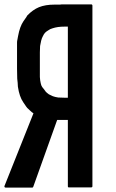

<svg xmlns="http://www.w3.org/2000/svg" viewBox="-30 -859 530 878"><path d="M-9.8 -7.8Q34.2 -119.1 123 -340.8Q115.2 -345.7 108.4 -352.5Q101.6 -358.4 94.7 -365.2Q93.8 -365.2 76.2 -391.6Q58.6 -417 51.8 -462.9Q51.8 -470.7 50.8 -480.5Q49.8 -490.2 48.8 -499Q48.8 -514.6 47.9 -544.9Q47.9 -575.2 47.9 -610.4Q47.9 -646.5 47.9 -665Q47.9 -670.9 49.8 -678.7Q50.8 -685.5 52.7 -694.3Q60.5 -737.3 77.1 -761.7Q94.7 -786.1 94.7 -788.1Q120.1 -814.5 148.4 -826.2Q177.7 -837.9 218.8 -837.9Q222.7 -837.9 225.6 -837.9Q229.5 -837.9 233.4 -837.9Q234.4 -837.9 237.3 -837.9Q239.3 -837.9 241.2 -837.9Q242.2 -837.9 244.1 -837.9Q249 -838.9 252 -838.9Q254.9 -838.9 256.8 -838.9Q259.8 -838.9 263.7 -838.9Q267.6 -838.9 272.5 -838.9Q310.5 -838.9 386.7 -838.9Q389.6 -838.9 390.6 -837.9Q392.6 -835.9 392.6 -834Q392.6 -681.6 392.6 -376Q392.6 -252.9 392.6 -6.8Q392.6 -4.9 390.6 -2.9Q389.6 -2 386.7 -2Q353.5 -2 285.2 -2Q283.2 -2 281.2 -2.9Q280.3 -4.9 280.3 -6.8Q280.3 -108.4 280.3 -310.5Q263.7 -310.5 231.4 -310.5Q195.3 -209 122.1 -4.9Q121.1 -2.9 120.1 -2Q119.1 -1 117.2 -1Q76.2 -1 -4.9 -1Q-5.9 -1 -6.8 -2Q-7.8 -2 -8.8 -2.9Q-9.8 -3.9 -9.8 -5.9Q-9.8 -6.8 -9.8 -7.8ZM156.2 -478.5Q158.2 -467.8 163.1 -460.9Q168 -454.1 173.8 -447.3Q174.8 -446.3 175.8 -444.3Q177.7 -443.4 177.7 -441.4Q184.6 -433.6 193.4 -427.7Q202.1 -422.9 211.9 -418.9Q222.7 -415 236.3 -413.1Q250 -412.1 266.6 -412.1Q270.5 -412.1 280.3 -412.1Q280.3 -422.9 280.3 -446.3Q280.3 -543 280.3 -737.3Q275.4 -737.3 266.6 -737.3Q249 -737.3 235.4 -735.4Q221.7 -733.4 210 -729.5Q199.2 -726.6 191.4 -720.7Q182.6 -715.8 175.8 -709Q169.9 -702.1 166 -693.4Q161.1 -684.6 158.2 -672.9Q155.3 -661.1 153.3 -648.4Q152.3 -634.8 152.3 -619.1Q152.3 -592.8 152.3 -541Q152.3 -523.4 152.3 -506.8Q153.3 -490.2 156.2 -478.5Z"/></svg>

Font: Typeface
Style: Regular
Weight: 400
Version: Version 1.0